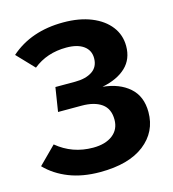

<svg xmlns="http://www.w3.org/2000/svg" viewBox="-111 -820 836 929"><g transform="rotate(-15 307.5 -356.0)"><path d="M290.3 -728.7Q370.8 -728.7 430.3 -704.6Q489.7 -680.5 522.6 -637.9Q555.4 -595.4 555.4 -539.5Q555.4 -474.4 513.1 -434.1Q470.8 -393.8 393.8 -378.5Q476.9 -370.3 526.9 -326.2Q576.9 -282.1 576.9 -203.1Q576.9 -104.1 498.7 -43.3Q420.5 17.4 276.9 17.4Q189.7 17.4 121.8 -9.2Q53.8 -35.9 7.2 -84.1L93.3 -170.3Q170.8 -105.6 274.4 -105.6Q336.4 -105.6 372.6 -133.6Q408.7 -161.5 408.7 -210.3Q408.7 -264.6 372.6 -290.5Q336.4 -316.4 272.3 -316.4H154.4L173.3 -436.4H272.3Q325.6 -436.4 357.9 -457.9Q390.3 -479.5 390.3 -523.1Q390.3 -562.6 359.5 -584.9Q328.7 -607.2 273.3 -607.2Q175.9 -607.2 106.7 -551.3L25.1 -636.9Q129.2 -728.7 290.3 -728.7Z"/></g></svg>

Font: FiraCode Nerd Font
Style: Bold
Weight: 700
Designer: Carrois Corporate, Edenspiekermann AG, Nikita Prokopov
Foundry: Carrois Corporate, Edenspiekermann AG, Nikita Prokopov
Version: Version 6.002;Nerd Fonts 2.1.0